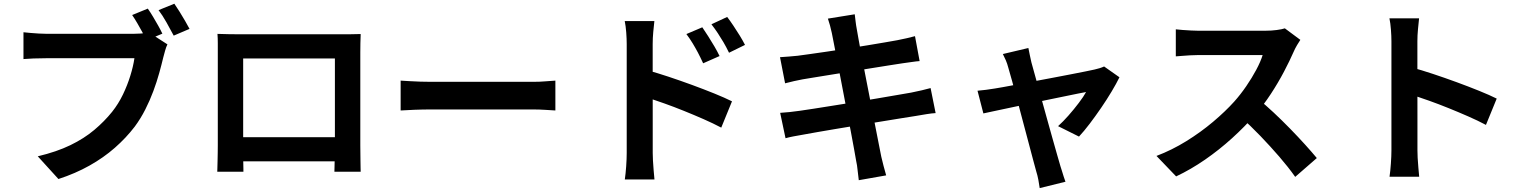

<svg xmlns="http://www.w3.org/2000/svg" viewBox="-20 -888 8040 1012"><path d="M759 -842.6Q772.4 -823.7 786.7 -799.7Q801 -775.7 814.1 -752.4Q827.1 -729.1 835.8 -710.6L752.4 -675.6Q742.4 -696.3 729.8 -719.4Q717.3 -742.4 703.7 -765.7Q690.2 -788.9 676.6 -808.8ZM898.9 -868.4Q911.6 -850.3 926.6 -826.1Q941.6 -801.9 955.6 -777.8Q969.5 -753.7 979 -735.8L895.6 -700.2Q879.4 -731.2 857.9 -769.3Q836.5 -807.4 815.7 -834.6ZM862.5 -654.2Q855.6 -640.2 850.2 -620.8Q844.8 -601.4 840.5 -585Q831.9 -548.5 819.2 -502.8Q806.5 -457.1 788.3 -407.9Q770.1 -358.7 745.7 -310.7Q721.3 -262.6 690.2 -220.6Q644.9 -161.3 585.3 -109Q525.7 -56.7 451.5 -15.1Q377.3 26.6 288 55.6L179.1 -64.1Q278.8 -87.8 351.2 -123Q423.7 -158.2 477 -203.2Q530.3 -248.1 571 -298.7Q604.3 -340.6 628 -389.9Q651.6 -439.1 666.9 -488.7Q682.3 -538.2 688.5 -581.1Q673.7 -581.1 638.9 -581.1Q604.1 -581.1 557.8 -581.1Q511.6 -581.1 461 -581.1Q410.5 -581.1 363.3 -581.1Q316.1 -581.1 278.7 -581.1Q241.3 -581.1 222.7 -581.1Q188.4 -581.1 155.9 -579.8Q123.5 -578.5 103.7 -576.7V-718Q119.1 -716.3 140.4 -714.4Q161.8 -712.5 184.4 -711.2Q207 -709.9 223 -709.9Q238.8 -709.9 268.7 -709.9Q298.6 -709.9 337.3 -709.9Q376 -709.9 418.7 -709.9Q461.4 -709.9 503.6 -709.9Q545.8 -709.9 582.8 -709.9Q619.9 -709.9 647 -709.9Q674.1 -709.9 685.7 -709.9Q700.8 -709.9 722.5 -711.2Q744.2 -712.5 763.9 -717.6Z M1126.2 -709.4Q1156.8 -708.4 1184.1 -707.9Q1211.5 -707.4 1232 -707.4Q1247.6 -707.4 1281.2 -707.4Q1314.8 -707.4 1359.9 -707.4Q1405 -707.4 1456.1 -707.4Q1507.1 -707.4 1558.5 -707.4Q1609.8 -707.4 1654.7 -707.4Q1699.6 -707.4 1733.2 -707.4Q1766.9 -707.4 1782.3 -707.4Q1801 -707.4 1827.4 -707.5Q1853.8 -707.6 1881.1 -708.6Q1880.1 -686 1879.6 -660.5Q1879.1 -634.9 1879.1 -611.6Q1879.1 -598.3 1879.1 -568.8Q1879.1 -539.3 1879.1 -498.6Q1879.1 -457.8 1879.1 -412.3Q1879.1 -366.7 1879.1 -320.6Q1879.1 -274.5 1879.1 -234.1Q1879.1 -193.6 1879.1 -164.3Q1879.1 -135 1879.1 -121.8Q1879.1 -107.4 1879.5 -84.7Q1879.9 -62 1880 -39.3Q1880.1 -16.7 1880.6 -0.6Q1881.1 15.5 1881.1 17.1H1742.6Q1742.8 15.1 1743.2 -7.5Q1743.6 -30.1 1744.4 -61Q1745.2 -91.9 1745.2 -119.2Q1745.2 -131.6 1745.2 -162.6Q1745.2 -193.6 1745.2 -235.8Q1745.2 -278.1 1745.2 -325.1Q1745.2 -372 1745.2 -417.2Q1745.2 -462.4 1745.2 -499.3Q1745.2 -536.1 1745.2 -558Q1745.2 -579.9 1745.2 -579.9H1261.7Q1261.7 -579.9 1261.7 -558.1Q1261.7 -536.3 1261.7 -499.5Q1261.7 -462.6 1261.7 -417.5Q1261.7 -372.5 1261.7 -325.6Q1261.7 -278.7 1261.7 -236.5Q1261.7 -194.2 1261.7 -163.1Q1261.7 -132 1261.7 -119.2Q1261.7 -101.3 1261.7 -78.6Q1261.7 -55.9 1262.2 -34.9Q1262.7 -13.9 1262.9 0.7Q1263 15.3 1263 17.1H1125.2Q1125.2 15.3 1125.7 0.2Q1126.2 -14.8 1126.7 -36.9Q1127.2 -59.1 1127.6 -82Q1128 -105 1128 -123.2Q1128 -136 1128 -165.5Q1128 -195.1 1128 -235.9Q1128 -276.6 1128 -322.6Q1128 -368.5 1128 -414.3Q1128 -460.1 1128 -500.4Q1128 -540.7 1128 -569.8Q1128 -599 1128 -611.6Q1128 -633.2 1128 -660.6Q1128 -688.1 1126.2 -709.4ZM1794.7 -164.8V-37.5H1193.8V-164.8Z M2091.7 -463.1Q2110 -462.1 2138 -460.3Q2166.1 -458.5 2196.7 -457.6Q2227.3 -456.7 2252.6 -456.7Q2278.1 -456.7 2314.9 -456.7Q2351.6 -456.7 2395.3 -456.7Q2438.9 -456.7 2485.6 -456.7Q2532.3 -456.7 2578.1 -456.7Q2623.8 -456.7 2665 -456.7Q2706.2 -456.7 2738.4 -456.7Q2770.5 -456.7 2789.8 -456.7Q2825.1 -456.7 2856.2 -459.4Q2887.3 -462.1 2907.3 -463.1V-305.7Q2889.6 -306.7 2855.7 -308.9Q2821.9 -311.1 2790 -311.1Q2770.8 -311.1 2738.1 -311.1Q2705.4 -311.1 2664.4 -311.1Q2623.3 -311.1 2577.5 -311.1Q2531.8 -311.1 2485.1 -311.1Q2438.4 -311.1 2394.7 -311.1Q2351 -311.1 2314.3 -311.1Q2277.6 -311.1 2252.6 -311.1Q2210.3 -311.1 2165.2 -309.4Q2120.1 -307.7 2091.7 -305.7Z M3681.7 -744.1Q3695.8 -723.7 3712.8 -696.9Q3729.8 -670.1 3745.7 -643.1Q3761.5 -616 3772.7 -592.6L3686.2 -554.4Q3671.5 -586.3 3658.4 -611.2Q3645.2 -636.1 3630.9 -659.7Q3616.7 -683.3 3597.8 -708.5ZM3812.8 -798.7Q3827.9 -779 3845.3 -753Q3862.7 -727 3879.1 -700.4Q3895.5 -673.7 3906.8 -651.3L3822.6 -610Q3807.1 -641.9 3792.7 -666.3Q3778.3 -690.7 3763.5 -713.1Q3748.7 -735.5 3729.8 -760ZM3283.3 -81.5Q3283.3 -100.6 3283.3 -144.2Q3283.3 -187.9 3283.3 -245.4Q3283.3 -303 3283.3 -365.7Q3283.3 -428.4 3283.3 -486.8Q3283.3 -545.2 3283.3 -590.2Q3283.3 -635.2 3283.3 -656.2Q3283.3 -683.1 3280.8 -716.9Q3278.2 -750.7 3272.9 -777H3429.1Q3426.3 -751 3423.2 -719.2Q3420.2 -687.4 3420.2 -656.2Q3420.2 -628.8 3420.2 -581Q3420.2 -533.1 3420.2 -474.6Q3420.2 -416.1 3420.3 -355.2Q3420.4 -294.3 3420.4 -238.7Q3420.4 -183 3420.4 -141.4Q3420.4 -99.7 3420.4 -81.5Q3420.4 -67.6 3421.6 -42.2Q3422.7 -16.8 3425.3 10.1Q3427.9 37.1 3429.6 57.9H3273.3Q3277.6 28.7 3280.5 -11.4Q3283.3 -51.6 3283.3 -81.5ZM3390.8 -518Q3440.6 -504.6 3502.4 -484.1Q3564.1 -463.6 3627.3 -440.5Q3690.4 -417.3 3746 -394.8Q3801.6 -372.2 3838.2 -353.9L3781.6 -215.3Q3739.3 -237.7 3688.3 -260.1Q3637.3 -282.5 3584.6 -303.7Q3531.9 -325 3481.8 -342.8Q3431.8 -360.7 3390.8 -374.2Z M4364.4 -714Q4359.8 -735.7 4354.7 -754Q4349.5 -772.2 4343.7 -789.9L4485.2 -812.7Q4487 -798.1 4489.6 -775.8Q4492.2 -753.4 4495.8 -735.3Q4498.4 -720.9 4505 -683.1Q4511.6 -645.3 4521.8 -591.2Q4532 -537.2 4544.4 -474.8Q4556.7 -412.4 4569 -348.7Q4581.3 -285.1 4592.5 -227.8Q4603.6 -170.5 4612.3 -126.9Q4621.1 -83.3 4625.2 -61.7Q4630.2 -39.9 4637 -13.9Q4643.8 12.1 4650.8 36.4L4506.5 61.8Q4502.5 34.1 4500.2 8.4Q4497.8 -17.3 4492.8 -39.3Q4489.5 -58.8 4482 -100.5Q4474.5 -142.3 4463.9 -198.3Q4453.3 -254.3 4440.9 -317.2Q4428.6 -380.1 4416.8 -443.1Q4405 -506.2 4394.2 -561.2Q4383.5 -616.2 4375.7 -656.4Q4368 -696.6 4364.4 -714ZM4091.3 -586.6Q4114.7 -588.4 4137.8 -589.9Q4160.8 -591.4 4184.1 -594.1Q4205.7 -597.1 4246 -602.6Q4286.4 -608.1 4338 -615.8Q4389.6 -623.4 4445.1 -632Q4500.6 -640.6 4552.6 -649.2Q4604.6 -657.8 4645.5 -664.8Q4686.5 -671.8 4709.1 -676Q4733 -680.8 4759 -686.5Q4784.9 -692.3 4802.8 -697.4L4827.2 -566Q4811.1 -565 4784.2 -561Q4757.3 -557.1 4734.9 -554.1Q4708.3 -550.1 4664.6 -543.2Q4621 -536.3 4568.2 -527.8Q4515.4 -519.3 4460.3 -510.4Q4405.2 -501.5 4355 -493.4Q4304.9 -485.3 4266.8 -479.1Q4228.7 -472.9 4209.9 -469.7Q4186.4 -465.1 4165.3 -460.5Q4144.1 -456 4118.1 -448.9ZM4092.1 -293.2Q4112 -294.2 4142.3 -297.4Q4172.5 -300.6 4195.6 -304.1Q4222.6 -307.9 4267.8 -314.9Q4313 -321.9 4369.5 -331Q4426.1 -340.1 4486.3 -349.7Q4546.4 -359.3 4603.2 -369.1Q4660 -378.8 4707.1 -386.9Q4754.3 -395 4782.9 -400Q4811.9 -405.8 4838.6 -412Q4865.2 -418.2 4885 -423.8L4911.5 -291.9Q4891.9 -290.9 4863.4 -286.3Q4834.9 -281.7 4806.1 -276.7Q4774.2 -271.7 4726.1 -264Q4677.9 -256.3 4620.5 -246.8Q4563 -237.3 4503.2 -227.8Q4443.4 -218.3 4388.1 -208.8Q4332.9 -199.3 4289.1 -191.9Q4245.3 -184.5 4220 -179.5Q4187.8 -174 4162.5 -169.2Q4137.2 -164.4 4120.4 -159.4Z M5400.4 -635Q5403.2 -617.7 5407.8 -598.4Q5412.3 -579.2 5416.3 -559.4Q5424.8 -529.7 5437.3 -483.6Q5449.9 -437.5 5465.1 -382.8Q5480.3 -328 5495.9 -271.6Q5511.4 -215.3 5526 -163.8Q5540.5 -112.3 5551.8 -72.8Q5563 -33.2 5569.3 -12.2Q5572.5 -3.7 5577 12Q5581.4 27.7 5586.8 43.6Q5592.1 59.6 5595.9 69.9L5460.1 103.5Q5457.5 83.3 5453 59.9Q5448.6 36.6 5442 15.9Q5435.7 -5.9 5424.9 -47.3Q5414 -88.6 5399.9 -141.6Q5385.7 -194.7 5370.6 -251.8Q5355.4 -309 5341 -363.3Q5326.5 -417.7 5314.3 -462.1Q5302.2 -506.5 5294.3 -532.3Q5289.3 -551.9 5281.7 -569.8Q5274 -587.6 5265.9 -603.2ZM5880.4 -480.7Q5864.6 -448.1 5839.4 -406Q5814.2 -363.8 5784.1 -319.8Q5754 -275.9 5723.9 -236.2Q5693.8 -196.6 5667.2 -168.1L5556.9 -223.1Q5582.9 -246.3 5611.7 -279Q5640.6 -311.7 5666 -345.3Q5691.5 -378.8 5704.5 -402.9Q5693.4 -401.1 5662.8 -394.9Q5632.2 -388.7 5589.1 -379.8Q5546.1 -371 5495.6 -360.6Q5445.2 -350.1 5394.1 -339.3Q5343 -328.5 5296.8 -318.7Q5250.6 -309 5215.7 -301.5Q5180.9 -294 5163.2 -290.2L5132.3 -409.8Q5156 -411.8 5177.8 -414.7Q5199.6 -417.6 5224.3 -421.6Q5235.8 -423.6 5266.4 -428.8Q5296.9 -434 5339.5 -442.3Q5382 -450.5 5431.2 -459.7Q5480.3 -468.9 5530 -478.3Q5579.6 -487.6 5624 -496.3Q5668.4 -505 5701.3 -511.5Q5734.2 -518 5749.4 -521.6Q5762.4 -524.4 5776.2 -528.7Q5789.9 -533 5799.6 -537.6Z M6833.9 -677.9Q6827.7 -669.3 6816.6 -650.3Q6805.5 -631.4 6798.8 -615.5Q6778.2 -568.4 6747.6 -510.1Q6717 -451.9 6678.6 -393.2Q6640.2 -334.5 6597.1 -284.5Q6541.3 -220.6 6473.8 -159.4Q6406.3 -98.2 6331.7 -46.6Q6257.1 5 6179.2 41.8L6075.6 -66.1Q6156.6 -96.8 6232.8 -143.9Q6308.9 -191 6374 -246Q6439.1 -301 6485.7 -352.8Q6519.2 -390.5 6548.8 -433.7Q6578.4 -476.9 6601.3 -519.7Q6624.3 -562.5 6635.2 -597.8Q6625.1 -597.8 6599 -597.8Q6572.9 -597.8 6538.3 -597.8Q6503.6 -597.8 6466 -597.8Q6428.3 -597.8 6393.6 -597.8Q6359 -597.8 6332.9 -597.8Q6306.7 -597.8 6295.8 -597.8Q6275.4 -597.8 6252 -596.4Q6228.6 -595 6208.5 -593.3Q6188.4 -591.6 6177.5 -590.9V-733.4Q6191.5 -731.8 6213.8 -730Q6236.1 -728.3 6258.8 -727.2Q6281.4 -726 6295.8 -726Q6309.1 -726 6336.8 -726Q6364.6 -726 6400.6 -726Q6436.7 -726 6475.2 -726Q6513.8 -726 6549.2 -726Q6584.5 -726 6611 -726Q6637.4 -726 6648.5 -726Q6681.7 -726 6709.4 -729.8Q6737.2 -733.5 6752.2 -738.6ZM6610.1 -367.3Q6649.2 -336 6693 -295Q6736.8 -254 6779.7 -210Q6822.7 -165.9 6859.4 -125.3Q6896 -84.8 6920.7 -54.9L6806.8 44.3Q6770.2 -7.5 6722.8 -62.3Q6675.4 -117.1 6622.8 -171.8Q6570.2 -226.5 6516 -274.8Z M7314 -95.8Q7314 -115 7314 -158.6Q7314 -202.2 7314 -259.8Q7314 -317.3 7314 -380Q7314 -442.7 7314 -501.2Q7314 -559.6 7314 -604.6Q7314 -649.6 7314 -670.6Q7314 -697.5 7311.4 -731.3Q7308.9 -765.1 7303.5 -791.3H7459.7Q7457 -765.3 7453.9 -733.5Q7450.8 -701.7 7450.8 -670.6Q7450.8 -643.2 7450.8 -595.3Q7450.8 -547.5 7450.8 -488.9Q7450.8 -430.4 7451 -369.5Q7451.1 -308.6 7451.1 -253Q7451.1 -197.4 7451.1 -155.7Q7451.1 -114.1 7451.1 -95.8Q7451.1 -81.7 7452.2 -56.4Q7453.4 -31.1 7456 -4.2Q7458.5 22.7 7460.3 43.5H7304Q7308.3 14.4 7311.1 -25.8Q7314 -65.9 7314 -95.8ZM7421.4 -532.3Q7471.2 -518.9 7533 -498.4Q7594.8 -477.9 7657.9 -454.8Q7721 -431.7 7776.7 -409.1Q7832.3 -386.6 7868.9 -368.3L7812.2 -229.6Q7770 -252.1 7719 -274.4Q7667.9 -296.8 7615.2 -318.1Q7562.5 -339.4 7512.5 -357.2Q7462.4 -375 7421.4 -388.6Z"/></svg>

Font: Noto Sans SC Thin
Style: Regular
Weight: 100
Designer: Ryoko NISHIZUKA 西塚涼子 (kana, bopomofo & ideographs); Paul D. Hunt (Latin, Greek & Cyrillic); Sandoll Communications 산돌커뮤니
Foundry: Adobe
Version: Version 2.004-H2;hotconv 1.0.118;makeotfexe 2.5.65603